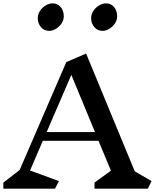

<svg xmlns="http://www.w3.org/2000/svg" viewBox="-23 -1124 923 1144"><path d="M202 -1016Q202 -1039 215.5 -1059.5Q229 -1080 250 -1092Q271 -1104 290 -1104Q320 -1104 338.5 -1082Q357 -1060 357 -1027Q357 -1004 343.5 -984Q330 -964 309.5 -952Q289 -940 270 -940Q241 -940 221.5 -962Q202 -984 202 -1016ZM520 -1016Q520 -1039 533.5 -1059.5Q547 -1080 568 -1092Q589 -1104 608 -1104Q638 -1104 656.5 -1082Q675 -1060 675 -1027Q675 -1004 661.5 -984Q648 -964 627.5 -952Q607 -940 588 -940Q559 -940 539.5 -962Q520 -984 520 -1016ZM858 0H540V-36L638 -107L564 -285H232L156 -108L328 -45L305 0H-3V-36L94 -111L372 -754L490 -805L780 -103L880 -45ZM402 -678 255 -337H543Z"/></svg>

Font: Inknut Antiqua Medium
Style: Regular
Weight: 500
Designer: Claus Eggers Sørensen
Foundry: Claus Eggers Sørensen
Version: Version 1.003; ttfautohint (v1.8.2) -l 8 -r 50 -G 200 -x 14 